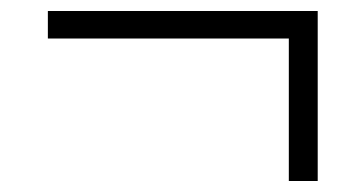

<svg xmlns="http://www.w3.org/2000/svg" viewBox="-20 -425 660 349"><path d="M505 -96V-355H67V-405H557.5V-96Z"/></svg>

Font: Encode Sans Condensed Light
Style: Regular
Weight: 300
Width: 3
Designer: Multiple Designers
Foundry: Impallari Type
Version: Version 2.000